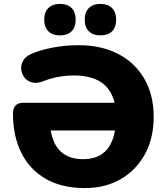

<svg xmlns="http://www.w3.org/2000/svg" viewBox="-20 -946 847 977"><path d="M491 -766Q453 -766 432 -787Q411 -808 411 -846Q411 -884 432 -905Q453 -926 491 -926Q529 -926 550 -905Q571 -884 571 -846Q571 -808 550.5 -787Q530 -766 491 -766ZM285 -766Q247 -766 226 -787Q205 -808 205 -846Q205 -884 226 -905Q247 -926 285 -926Q324 -926 344.5 -905Q365 -884 365 -846Q365 -808 344.5 -787Q324 -766 285 -766ZM412 11Q293 11 211 -37Q129 -85 87.5 -170.5Q46 -256 46 -367Q46 -423 99 -423H563Q530 -562 356 -562Q316 -562 275.5 -554.5Q235 -547 198 -532Q167 -520 143 -526.5Q119 -533 104.5 -551.5Q90 -570 88 -593Q86 -616 98 -637.5Q110 -659 138 -671Q185 -692 249 -704Q313 -716 380 -716Q495 -716 580.5 -672Q666 -628 714 -546Q762 -464 762 -351Q762 -242 717 -160.5Q672 -79 593.5 -34Q515 11 412 11ZM565 -282H238Q263 -136 403 -136Q540 -136 565 -282Z"/></svg>

Font: Chiron GoRound TC H
Style: Regular
Weight: 900
Designer: Ryoko NISHIZUKA 西塚涼子 (kana, bopomofo & ideographs); Paul D. Hunt (Latin, Greek & Cyrillic); Sandoll Communications 산돌커뮤니
Foundry: Adobe
Version: Version 1.000;hotconv 1.1.1;makeotfexe 2.6.0